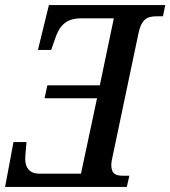

<svg xmlns="http://www.w3.org/2000/svg" viewBox="-27 -734 669 754"><path d="M-7 0H471L481 -44H456C430 -44 410 -49 410 -87C410 -95 412 -104 414 -114L517 -604C531 -669 560 -670 596 -670H613L622 -714H165L122 -538H174L189 -581C206 -634 234 -662 291 -662H420L365 -399H159L148 -348H354L291 -52H128C88 -52 73 -76 72 -108C72 -123 76 -159 77 -176H26Z"/></svg>

Font: Noto Serif Condensed Medium
Style: Italic
Weight: 500
Width: 3
Italic angle: -12°
Designer: Monotype Design Team
Foundry: Monotype Imaging Inc.
Version: Version 2.013